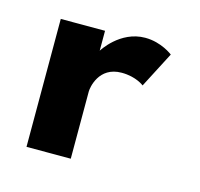

<svg xmlns="http://www.w3.org/2000/svg" viewBox="-57 -358 436 419"><g transform="rotate(15 160.5 -148.5)"><path d="M135 -289H35V0H135V-152C135 -160 142 -210 194 -210C227 -210 245 -195 245 -195L287 -276C287 -276 261 -297 224 -297C167 -297 135 -244 135 -244Z"/></g></svg>

Font: Hussar Tani
Style: Bold
Weight: 700
Foundry: Cannot Into Space Fonts
Version: Version 0.92